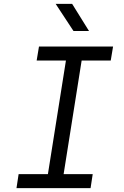

<svg xmlns="http://www.w3.org/2000/svg" viewBox="-20 -970 640 990"><path d="M65 0 76 -72H227L320 -658H169L181 -730H563L551 -658H401L308 -72H458L447 0ZM359 -810 267 -950H352L439 -810Z"/></svg>

Font: JetBrains Mono NL Light
Style: Italic
Weight: 300
Italic angle: -9°
Designer: Philipp Nurullin, Konstantin Bulenkov
Foundry: JetBrains
Version: Version 2.304; ttfautohint (v1.8.4.7-5d5b)